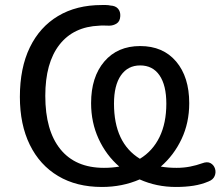

<svg xmlns="http://www.w3.org/2000/svg" viewBox="-20 -734 876 763"><path d="M385 9Q284 9 211 -34.5Q138 -78 98.5 -158.5Q59 -239 59 -349Q59 -464 98.5 -545.5Q138 -627 211 -670.5Q284 -714 384 -714Q392 -714 401 -714Q410 -714 419 -712Q439 -711 449 -699.5Q459 -688 458 -670Q457 -649 443.5 -640.5Q430 -632 414 -632Q404 -632 394 -632.5Q384 -633 375 -632Q272 -628 216 -556Q160 -484 160 -353Q160 -215 220 -141Q280 -67 393 -67Q425 -67 454 -72Q402 -117 372 -182Q342 -247 342 -324Q342 -428 394.5 -489.5Q447 -551 537 -551Q628 -551 680 -489.5Q732 -428 732 -324Q732 -246 701.5 -181.5Q671 -117 619 -72Q648 -67 682 -67Q710 -67 735.5 -72Q761 -77 783 -85Q804 -93 817 -85.5Q830 -78 834.5 -63.5Q839 -49 833 -34.5Q827 -20 809 -13Q781 -1 749 4Q717 9 679 9Q602 9 535 -21Q466 9 385 9ZM536 -103Q587 -134 614 -189.5Q641 -245 641 -322Q641 -395 614 -434.5Q587 -474 537 -474Q488 -474 460.5 -434.5Q433 -395 433 -322Q433 -166 536 -103Z"/></svg>

Font: Chiron GoRound TC
Style: Regular
Weight: 400
Designer: Ryoko NISHIZUKA 西塚涼子 (kana, bopomofo & ideographs); Paul D. Hunt (Latin, Greek & Cyrillic); Sandoll Communications 산돌커뮤니
Foundry: Adobe
Version: Version 1.000;hotconv 1.1.1;makeotfexe 2.6.0